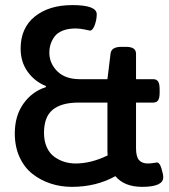

<svg xmlns="http://www.w3.org/2000/svg" viewBox="-20 -727 664 754"><path d="M596.2 -88.9Q606.9 -88.9 614 -65.7Q621.1 -42.5 621.1 -30.8Q621.1 6.8 538.1 6.8Q468.3 6.8 433.1 -35.2Q357.9 6.8 262.2 6.8Q218.3 6.8 179 -6.1Q139.6 -19 107.7 -43.9Q75.7 -68.8 56.9 -109.9Q38.1 -150.9 38.1 -203.1Q38.1 -272 72 -319.8Q106 -367.7 160.2 -384.8V-389.2Q115.7 -407.2 88.4 -445.6Q61 -483.9 61 -536.1Q61 -617.2 116.7 -662.1Q172.4 -707 264.2 -707Q359.9 -707 359.9 -670.9Q359.9 -650.4 352.1 -628.7Q344.2 -606.9 333 -606.9Q332 -606.9 312.7 -611.1Q293.5 -615.2 276.9 -615.2Q247.6 -615.2 226.3 -606.7Q205.1 -598.1 194.3 -583.5Q183.6 -568.8 178.7 -553.2Q173.8 -537.6 173.8 -520Q173.8 -478.5 204.8 -447.3Q235.8 -416 293.9 -416H401.9L414.1 -516.1Q417 -543 456.1 -543H475.1Q514.2 -543 514.2 -516.1V-416H582Q595.2 -416 601.1 -406.7Q606.9 -397.5 606.9 -377V-362.8Q606.9 -342.3 601.1 -333.3Q595.2 -324.2 582 -324.2H514.2V-145Q514.2 -111.8 525.9 -98.4Q537.6 -85 560.1 -85Q571.8 -85 582.8 -86.9Q593.8 -88.9 596.2 -88.9ZM152.8 -205.1Q152.8 -173.3 163.6 -149.2Q174.3 -125 192.9 -111.6Q211.4 -98.1 232.4 -91.6Q253.4 -85 276.9 -85Q337.9 -85 402.8 -116.7Q401.9 -126.5 401.9 -130.9V-324.2H289.1Q221.2 -324.2 187 -296.1Q152.8 -268.1 152.8 -205.1Z"/></svg>

Font: Asap Symbol
Style: Regular
Weight: 900
Designer: Tania Quindós, Elena González Miranda, Marcela Romero, Pablo Cosgaya
Foundry: Omnibus-Type
Version: Version 1.000;PS 001.000;hotconv 1.0.70;makeotf.lib2.5.58329